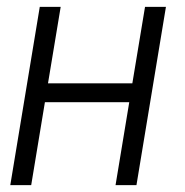

<svg xmlns="http://www.w3.org/2000/svg" viewBox="-20 -540 540 560"><path d="M10 0 96 -520H157L120 -297H366L403 -520H464L378 0H317L357 -242H111L71 0Z"/></svg>

Font: Iosevka Light Oblique
Style: Regular
Weight: 300
Italic angle: -9°
Monospace: yes
Designer: Belleve Invis
Foundry: Belleve Invis
Version: Version 32.5.0; ttfautohint (v1.8.4)